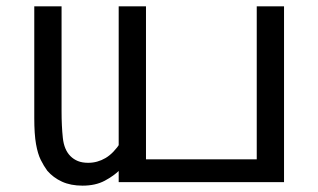

<svg xmlns="http://www.w3.org/2000/svg" viewBox="-20 -574 1003 605"><path d="M354 0V-554H440V-72H789V-554H875V0ZM240 11Q203 11 175.5 -1.5Q148 -14 129 -36Q118 -51 108.5 -70Q99 -89 93.5 -120Q88 -151 88 -202V-554H174V-223Q174 -177 178 -139.5Q182 -102 202 -82Q212 -72 225.5 -66.5Q239 -61 258 -61Q287 -61 312.5 -76Q338 -91 360 -125L358 -39Q339 -20 310 -4.5Q281 11 240 11Z"/></svg>

Font: tamil15
Style: Book
Weight: 400
Designer: Jelle Bosma - Monotype Design Team
Foundry: Monotype Imaging Inc.
Version: Version 2.003